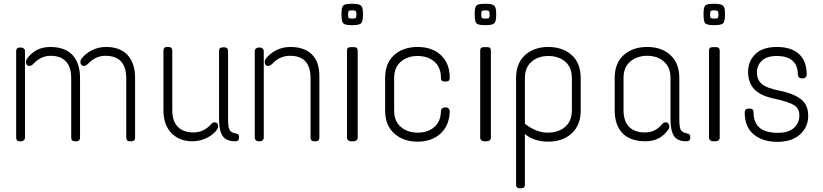

<svg xmlns="http://www.w3.org/2000/svg" viewBox="-20 -752 4382 1022"><path d="M545 -502Q619 -502 659 -459Q699 -416 699 -337V-20Q699 0 680 0H672Q652 0 652 -20V-336Q652 -395 624 -425Q596 -455 541.5 -455Q487 -455 446 -410Q435 -401 427 -401Q409 -401 408 -421Q408 -429 412 -437Q433 -466 468 -484Q503 -502 545 -502ZM85 -499H93Q101 -499 107 -493.5Q113 -488 113 -479V-20Q113 -11 107 -5.5Q101 0 93 0H85Q66 0 66 -20V-479Q66 -499 85 -499ZM122 -437Q168 -502 247 -502Q326 -502 366 -459Q406 -416 406 -337V-20Q406 0 387 0H379Q359 0 359 -20V-336Q359 -395 331 -425Q303 -455 249.5 -455Q196 -455 156 -410Q145 -401 137 -401Q119 -401 118 -421Q118 -429 122 -437Z M869 -502H877Q897 -502 897 -482V-166Q897 -107 926.5 -77Q956 -47 1010 -47Q1064 -47 1103 -90Q1112 -101 1122 -101Q1141 -101 1141 -79Q1141 -70 1136 -63Q1116 -35 1080 -17.5Q1044 0 1004 0Q935 0 892.5 -43.5Q850 -87 850 -165V-482Q850 -502 869 -502ZM1165 -500H1175Q1194 -500 1194 -480V-117Q1194 -78 1200.5 -63.5Q1207 -49 1226 -44L1237 -41Q1252 -38 1252 -28V-17Q1252 0 1232 0Q1183 0 1164.5 -29Q1146 -58 1146 -118V-480Q1146 -500 1165 -500Z M1525 -502Q1600 -502 1640 -462.5Q1680 -423 1680 -347V-20Q1680 0 1661 0H1653Q1633 0 1633 -20V-336Q1633 -455 1524 -455Q1467 -455 1427 -410Q1416 -401 1408 -401Q1390 -401 1389 -421Q1389 -429 1393 -437Q1414 -466 1449 -484Q1484 -502 1525 -502ZM1356 -499H1364Q1372 -499 1378 -493.5Q1384 -488 1384 -479V-20Q1384 -11 1378 -5.5Q1372 0 1364 0H1356Q1348 0 1342 -5.5Q1336 -11 1336 -20V-479Q1336 -488 1342 -493.5Q1348 -499 1356 -499Z M1847 -501H1864Q1876 -501 1880 -496Q1884 -491 1884 -481V-20Q1884 -11 1878 -5.5Q1872 0 1864 0H1847Q1839 0 1833 -5.5Q1827 -11 1827 -20V-481Q1827 -494 1832.5 -497.5Q1838 -501 1847 -501ZM1912 -683V-670Q1912 -636 1901 -627Q1890 -618 1854 -618Q1818 -618 1808 -627Q1798 -636 1798 -670V-683Q1798 -715 1808 -723.5Q1818 -732 1854 -732Q1890 -732 1901 -722.5Q1912 -713 1912 -683ZM1833 -680V-670Q1833 -659 1837 -656Q1841 -653 1855 -653Q1869 -653 1873 -656Q1877 -659 1877 -670V-680Q1877 -690 1872.5 -693.5Q1868 -697 1854.5 -697Q1841 -697 1837 -694Q1833 -691 1833 -680Z M2374 -337Q2374 -318 2354 -318H2346Q2327 -318 2327 -337Q2327 -394 2292 -424Q2257 -454 2203 -454Q2149 -454 2113.5 -423.5Q2078 -393 2078 -336V-164Q2078 -107 2113.5 -76.5Q2149 -46 2203 -46Q2257 -46 2291.5 -75.5Q2326 -105 2327 -160Q2327 -168 2332.5 -174Q2338 -180 2346 -180H2354Q2363 -180 2368.5 -174Q2374 -168 2374 -160Q2372 -84 2325 -41Q2278 2 2202.5 2Q2127 2 2078.5 -41.5Q2030 -85 2030 -163V-337Q2030 -416 2078 -459Q2126 -502 2203 -502Q2280 -502 2327 -458.5Q2374 -415 2374 -337Z M2556 -501H2573Q2585 -501 2589 -496Q2593 -491 2593 -481V-20Q2593 -11 2587 -5.5Q2581 0 2573 0H2556Q2548 0 2542 -5.5Q2536 -11 2536 -20V-481Q2536 -494 2541.5 -497.5Q2547 -501 2556 -501ZM2621 -683V-670Q2621 -636 2610 -627Q2599 -618 2563 -618Q2527 -618 2517 -627Q2507 -636 2507 -670V-683Q2507 -715 2517 -723.5Q2527 -732 2563 -732Q2599 -732 2610 -722.5Q2621 -713 2621 -683ZM2542 -680V-670Q2542 -659 2546 -656Q2550 -653 2564 -653Q2578 -653 2582 -656Q2586 -659 2586 -670V-680Q2586 -690 2581.5 -693.5Q2577 -697 2563.5 -697Q2550 -697 2546 -694Q2542 -691 2542 -680Z M3071 -337V-163Q3071 -86 3023 -42Q2975 2 2898.5 2Q2822 2 2774 -39V231Q2774 250 2755 250H2746Q2727 250 2727 231V-337Q2727 -415 2774.5 -458.5Q2822 -502 2898.5 -502Q2975 -502 3023 -459Q3071 -416 3071 -337ZM2774 -336V-93Q2835 -46 2894 -46Q2953 -46 2988.5 -77Q3024 -108 3024 -165V-336Q3024 -394 2988.5 -424Q2953 -454 2899 -454Q2845 -454 2809.5 -423.5Q2774 -393 2774 -336Z M3596 -337V-117Q3596 -78 3602.5 -63.5Q3609 -49 3628 -44L3639 -41Q3654 -38 3654 -28V-17Q3654 0 3634 0Q3585 0 3567 -29Q3549 -58 3549 -118V-337Q3549 -394 3514 -424.5Q3479 -455 3425 -455Q3371 -455 3335 -424.5Q3299 -394 3299 -337V-166Q3299 -107 3328.5 -77Q3358 -47 3413.5 -47Q3469 -47 3505 -92Q3512 -101 3524.5 -101Q3537 -101 3542 -86Q3545 -74 3539 -65Q3496 0 3415.5 0Q3335 0 3293.5 -43Q3252 -86 3252 -165V-337Q3252 -416 3300 -459Q3348 -502 3425 -502Q3502 -502 3549 -458.5Q3596 -415 3596 -337Z M3774 -501H3791Q3803 -501 3807 -496Q3811 -491 3811 -481V-20Q3811 -11 3805 -5.5Q3799 0 3791 0H3774Q3766 0 3760 -5.5Q3754 -11 3754 -20V-481Q3754 -494 3759.5 -497.5Q3765 -501 3774 -501ZM3839 -683V-670Q3839 -636 3828 -627Q3817 -618 3781 -618Q3745 -618 3735 -627Q3725 -636 3725 -670V-683Q3725 -715 3735 -723.5Q3745 -732 3781 -732Q3817 -732 3828 -722.5Q3839 -713 3839 -683ZM3760 -680V-670Q3760 -659 3764 -656Q3768 -653 3782 -653Q3796 -653 3800 -656Q3804 -659 3804 -670V-680Q3804 -690 3799.5 -693.5Q3795 -697 3781.5 -697Q3768 -697 3764 -694Q3760 -691 3760 -680Z M4274 -354Q4274 -346 4268.5 -340.5Q4263 -335 4255 -335H4246Q4238 -335 4232.5 -340.5Q4227 -346 4227 -353Q4227 -454 4114 -454Q4062 -454 4035.5 -429Q4009 -404 4009 -366Q4009 -328 4034.5 -305.5Q4060 -283 4131 -269Q4202 -255 4242 -225Q4282 -195 4282 -135.5Q4282 -76 4238.5 -36.5Q4195 3 4117.5 3Q4040 3 3992 -36.5Q3944 -76 3944 -153Q3944 -174 3964 -174H3972Q3991 -174 3991 -154Q3991 -45 4120 -45Q4178 -45 4206.5 -71.5Q4235 -98 4235 -137Q4235 -176 4205 -193.5Q4175 -211 4100.5 -227Q4026 -243 3994 -278Q3962 -313 3962 -369.5Q3962 -426 4000.5 -464Q4039 -502 4115.5 -502Q4192 -502 4233 -464.5Q4274 -427 4274 -354Z"/></svg>

Font: Text Me One
Style: Regular
Weight: 400
Designer: Julia Petretta
Foundry: Julia Petretta
Version: Version 1.003